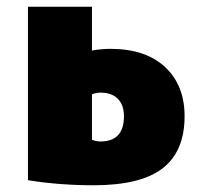

<svg xmlns="http://www.w3.org/2000/svg" viewBox="-20 -540 596 570"><path d="M63 -520H253V-390Q281 -395 308 -395Q412 -395 470 -341Q528 -287 528 -195Q528 -91 463 -40.5Q398 10 258 10Q156 10 63 -5ZM253 -260V-125Q266 -120 278 -120Q348 -120 348 -195Q348 -228 330 -246.5Q312 -265 278 -265Q266 -265 253 -260Z"/></svg>

Font: M PLUS 1p Black
Style: Regular
Weight: 900
Version: Version 1.061